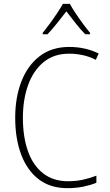

<svg xmlns="http://www.w3.org/2000/svg" viewBox="-20 -968 570 998"><path d="M330 10Q242 10 182 -35.5Q122 -81 90.5 -163.5Q59 -246 59 -356Q59 -461 91 -544Q123 -627 185.5 -675.5Q248 -724 340 -724Q423 -724 493 -690L478 -657Q443 -675 407.5 -682Q372 -689 340 -689Q260 -689 206.5 -645Q153 -601 126 -525.5Q99 -450 99 -356Q99 -257 125 -183Q151 -109 203.5 -67.5Q256 -26 333 -26Q377 -26 414 -34.5Q451 -43 481 -55V-18Q452 -6 414 2Q376 10 330 10ZM202 -797Q218 -817 238 -844Q258 -871 276.5 -899Q295 -927 307 -948H343Q355 -926 374 -897.5Q393 -869 413 -842Q433 -815 448 -797V-790H423Q398 -815 372.5 -848Q347 -881 325 -909Q304 -882 277.5 -848.5Q251 -815 227 -790H202Z"/></svg>

Font: Noto Sans Mono Condensed ExtraLight
Style: Regular
Weight: 200
Width: 3
Designer: Monotype Design Team
Foundry: Monotype Imaging Inc.
Version: Version 2.014; ttfautohint (v1.8.4.7-5d5b)